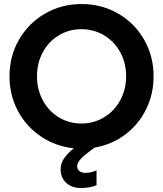

<svg xmlns="http://www.w3.org/2000/svg" viewBox="-20 -748 829 976"><path d="M621.1 -360.4Q621.1 -428.2 591.1 -482.9Q561 -537.6 508.8 -568.6Q456.5 -599.6 393.6 -599.6Q331.1 -599.6 279.3 -568.6Q227.5 -537.6 197.8 -482.7Q168 -427.7 168 -360.4Q168 -293.5 197.5 -238.3Q227.1 -183.1 278.8 -151.6Q330.6 -120.1 393.6 -120.1Q457 -120.1 509.3 -151.9Q561.5 -183.6 591.3 -238.5Q621.1 -293.5 621.1 -360.4ZM288.1 113.3Q288.1 83 305.4 57.4Q322.8 31.7 355.5 5.9Q263.2 -3.9 188.2 -54.2Q113.3 -104.5 70.8 -184.6Q28.3 -264.6 28.3 -360.4Q28.3 -462.4 76.7 -546.4Q125 -630.4 209 -679Q293 -727.5 394.5 -727.5Q496.6 -727.5 580.6 -679Q664.6 -630.4 712.6 -546.4Q760.7 -462.4 760.7 -360.4Q760.7 -269 722.4 -191.9Q684.1 -114.7 616 -63.7Q547.9 -12.7 461.9 2L453.1 7.8Q424.3 29.3 409.2 41.7Q394 54.2 383.3 68.6Q372.6 83 372.1 97.7Q373 113.3 384 121.8Q395 130.4 416 130.9Q430.7 130.4 446.8 126.5Q462.9 122.6 470.7 117.2V193.4Q458 199.7 434.8 203.9Q411.6 208 392.6 208Q361.8 208 338.1 196.3Q314.5 184.6 301.3 163.1Q288.1 141.6 288.1 113.3Z"/></svg>

Font: Reddit Sans Vanilla
Style: Bold
Weight: 700
Designer: Stephen Hutchings
Foundry: Reddit
Version: Version 1.013